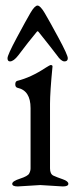

<svg xmlns="http://www.w3.org/2000/svg" viewBox="-20 -668 285 691"><path d="M112 -553Q82 -517 46 -469Q29 -447 16 -447Q7 -447 7 -458.5Q7 -470 40.5 -532.5Q74 -595 89.5 -621.5Q105 -648 115 -648Q125 -648 141 -621Q157 -594 190.5 -532Q224 -470 224 -458.5Q224 -447 212 -447Q200 -447 185 -469Q167 -493 119 -553Q115 -558 112 -553ZM206 3 125 -2 44 3Q24 3 24 -6.5Q24 -16 52 -25Q80 -34 85 -43.5Q90 -53 90 -62V-279Q90 -342 43 -352Q35 -354 35 -364.5Q35 -375 42 -377Q91 -389 144 -424Q160 -434 162 -434Q169 -434 169 -429Q160 -337 160 -294V-62Q160 -42 172 -36Q185 -30 205.5 -23Q226 -16 226 -6.5Q226 3 206 3Z"/></svg>

Font: EB Garamond
Style: Regular
Weight: 400
Version: Version 0.012